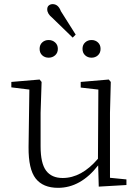

<svg xmlns="http://www.w3.org/2000/svg" viewBox="-20 -901 682 935"><path d="M457 -631.8Q444.3 -620.1 425.8 -620.1Q407.2 -620.1 394.5 -631.8Q381.8 -643.6 381.8 -663.1Q381.8 -682.6 394.5 -694.3Q407.2 -706.1 425.8 -706.1Q444.3 -706.1 457 -694.3Q469.7 -682.6 469.7 -663.1Q469.7 -643.6 457 -631.8ZM334 -717.8 234.4 -814.5Q210 -834 210 -855.5Q210 -868.2 217.8 -874.5Q225.6 -880.9 236.3 -880.9Q263.7 -880.9 276.4 -846.7L348.6 -732.4ZM248.5 -631.8Q235.4 -620.1 216.8 -620.1Q198.2 -620.1 185.5 -631.8Q172.9 -643.6 172.9 -663.1Q172.9 -682.6 185.5 -694.3Q198.2 -706.1 216.8 -706.1Q235.4 -706.1 248.5 -694.3Q261.7 -682.6 261.7 -663.1Q261.7 -643.6 248.5 -631.8ZM515.6 -35.2 595.7 -27.3V0L460.9 7.8L458 -95.7Q373 13.7 262.7 13.7Q189.5 13.7 153.8 -31.7Q118.2 -77.1 119.1 -184.6L123 -464.8L35.2 -475.6V-502L172.9 -513.7L182.6 -502L177.7 -351.6V-188.5Q177.7 -105.5 204.6 -69.8Q231.4 -34.2 285.2 -34.2Q377 -34.2 457 -127.9L459 -464.8L373 -474.6V-502L509.8 -513.7L519.5 -502L515.6 -351.6Z"/></svg>

Font: GenYoMin TW TTF ExtraLight
Style: Regular
Weight: 250
Version: Version 1.300